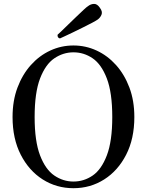

<svg xmlns="http://www.w3.org/2000/svg" viewBox="-20 -977 776 1009"><path d="M366 12Q277 12 204.5 -34Q132 -80 89 -164Q46 -248 46 -362Q46 -448 72 -517Q98 -586 142.5 -635.5Q187 -685 244.5 -711.5Q302 -738 366 -738Q430 -738 487.5 -711.5Q545 -685 589.5 -635.5Q634 -586 660 -517Q686 -448 686 -362Q686 -248 643 -164Q600 -80 527.5 -34Q455 12 366 12ZM366 -23Q421 -23 467 -54.5Q513 -86 541.5 -160.5Q570 -235 570 -362Q570 -490 541.5 -564.5Q513 -639 467 -670.5Q421 -702 366 -702Q312 -702 265.5 -670.5Q219 -639 190.5 -564.5Q162 -490 162 -362Q162 -235 190.5 -160.5Q219 -86 265.5 -54.5Q312 -23 366 -23ZM295 -775Q288 -776 284.5 -782Q281 -788 283 -795Q286 -797 301 -811.5Q316 -826 337 -846.5Q358 -867 380 -888Q402 -909 419 -925Q436 -941 443 -945Q457 -956 474 -956.5Q491 -957 505 -936Q520 -916 513.5 -900Q507 -884 493 -874Q486 -869 465.5 -858Q445 -847 417.5 -833.5Q390 -820 363.5 -807Q337 -794 318 -785.5Q299 -777 295 -775Z"/></svg>

Font: Zen Old Mincho Medium
Style: Regular
Weight: 500
Designer: Yoshimichi Ohira
Foundry: Positype
Version: Version 1.500